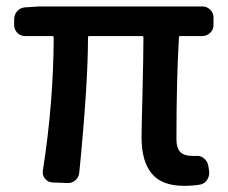

<svg xmlns="http://www.w3.org/2000/svg" viewBox="-20 -570 716 602"><path d="M557.6 12.7Q487.3 12.7 455.6 -25.9Q423.8 -64.5 423.8 -139.6Q423.8 -163.1 426.8 -278.8Q429.7 -394.5 429.7 -452.1Q429.7 -457 425.8 -457H260.7Q255.9 -457 255.9 -453.1Q255.9 -303.7 228.5 -28.3Q226.6 -13.7 215.8 -4.4Q205.1 4.9 190.4 3.9L143.6 2Q129.9 1 121.1 -9.8Q112.3 -20.5 114.3 -34.2Q147.5 -246.1 148.4 -452.1Q148.4 -457 143.6 -457H58.6Q43.9 -457 34.2 -467.3Q24.4 -477.5 24.4 -491.2V-509.8Q24.4 -524.4 34.2 -535.2Q43.9 -545.9 58.6 -546.9L102.5 -549.8H614.3Q628.9 -549.8 639.2 -539.6Q649.4 -529.3 649.4 -515.6V-491.2Q649.4 -477.5 639.2 -467.3Q628.9 -457 614.3 -457H544.9Q541 -457 541 -452.1Q533.2 -320.3 533.2 -133.8Q533.2 -105.5 545.4 -93.3Q557.6 -81.1 584 -81.1Q587.9 -81.1 592.8 -81.1Q607.4 -83 618.7 -74.2Q629.9 -65.4 632.8 -51.8L635.7 -34.2Q637.7 -19.5 629.9 -6.8Q622.1 5.9 607.4 8.8Q584 12.7 557.6 12.7Z"/></svg>

Font: Gen Jyuu GothicL Medium
Style: Regular
Weight: 500
Designer: [Source Han Sans]
Ryoko NISHIZUKA  (kana & ideographs); Paul D. Hunt (Latin, Greek & Cyrillic); Wenlong ZHANG  (bopomofo
Version: Version 1.002.20150607